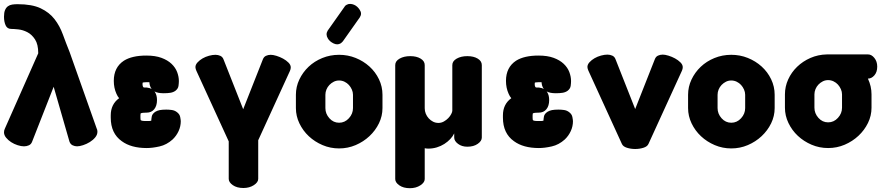

<svg xmlns="http://www.w3.org/2000/svg" viewBox="-20 -770 4656 1009"><path d="M181 -490Q181 -537 164 -563Q147 -589 123.5 -601Q100 -613 76 -615.5Q52 -618 39 -618Q18 -618 9.5 -637Q1 -656 1 -682Q1 -704 6.5 -717Q12 -730 21.5 -737Q31 -744 44 -746Q57 -748 72 -748Q148 -748 193.5 -726.5Q239 -705 266.5 -669.5Q294 -634 310.5 -588.5Q327 -543 346 -496L488 -95Q492 -88 492 -78Q492 -62 480.5 -48Q469 -34 452 -23.5Q435 -13 416.5 -7Q398 -1 385 -1Q373 -1 361.5 -6.5Q350 -12 345 -26L262 -314L149 -26Q144 -12 132 -6.5Q120 -1 106 -1Q91 -1 72.5 -7Q54 -13 38.5 -23Q23 -33 12 -46.5Q1 -60 1 -75Q1 -85 6 -95Z M908 -182Q924 -171 927 -155Q930 -139 930 -133Q930 -106 918.5 -81Q907 -56 887 -37Q856 -9 818.5 -0.5Q781 8 751 8Q669 8 620 -28Q562 -69 562 -152V-164Q562 -222 606 -254Q598 -263 592 -277Q578 -308 578 -345Q578 -416 631 -451Q674 -478 749 -478Q796 -478 828.5 -466Q861 -454 881.5 -434.5Q902 -415 911 -391Q920 -367 920 -344Q920 -333 918 -318.5Q916 -304 902 -293Q891 -285 876 -282.5Q861 -280 840 -280Q808 -280 791 -290Q793 -289 795 -285Q805 -269 805 -244Q805 -214 790.5 -196Q776 -178 750 -178Q745 -178 735.5 -177.5Q726 -177 721 -175Q718 -175 718 -164V-152Q718 -140 720 -138Q721 -137 726.5 -135.5Q732 -134 748 -134Q753 -134 761.5 -134Q770 -134 775 -136Q775 -143 777.5 -157.5Q780 -172 797 -183Q807 -189 820 -191.5Q833 -194 854 -194Q868 -194 882.5 -192Q897 -190 908 -182ZM751 -310Q768 -308 777 -302Q766 -317 765 -338H749Q738 -338 734.5 -337Q731 -336 730 -336Q730 -335 729.5 -333.5Q729 -332 729 -329Q729 -321 730.5 -317Q732 -313 733 -312Q735 -310 740 -310Q745 -310 750 -310Z M1508 -416Q1508 -407 1504 -398L1337 -33V170Q1337 188 1314 203Q1291 218 1259 218Q1225 218 1203.5 203Q1182 188 1182 170V-27L1012 -398Q1010 -402 1008.5 -407.5Q1007 -413 1007 -417Q1007 -430 1018 -442Q1029 -454 1044.5 -463Q1060 -472 1078.5 -477Q1097 -482 1112 -482Q1126 -482 1138 -476.5Q1150 -471 1155 -457L1258 -196L1361 -457Q1366 -471 1377.5 -476.5Q1389 -482 1403 -482Q1415 -482 1433 -476.5Q1451 -471 1467.5 -462Q1484 -453 1496 -441Q1508 -429 1508 -416Z M1762 -482Q1808 -482 1849 -465.5Q1890 -449 1921.5 -420.5Q1953 -392 1971.5 -353.5Q1990 -315 1990 -272V-202Q1990 -160 1971.5 -122Q1953 -84 1921.5 -54.5Q1890 -25 1849 -7.5Q1808 10 1762 10Q1716 10 1675 -7.5Q1634 -25 1603 -54Q1572 -83 1553.5 -121.5Q1535 -160 1535 -202V-272Q1535 -314 1553 -352Q1571 -390 1601.5 -419Q1632 -448 1673.5 -465Q1715 -482 1762 -482ZM1835 -272Q1835 -286 1829 -299.5Q1823 -313 1813.5 -323.5Q1804 -334 1790.5 -340.5Q1777 -347 1762 -347Q1747 -347 1734 -340.5Q1721 -334 1711 -323.5Q1701 -313 1695.5 -299.5Q1690 -286 1690 -272V-202Q1690 -172 1711 -148.5Q1732 -125 1762 -125Q1792 -125 1813.5 -148.5Q1835 -172 1835 -202ZM1782 -553Q1776 -546 1770 -542Q1753 -532 1732.5 -542Q1712 -552 1703 -568Q1690 -589 1702 -609L1791 -735Q1793 -739 1796 -741Q1799 -743 1802 -745Q1811 -750 1821 -749.5Q1831 -749 1840.5 -745Q1850 -741 1857.5 -734Q1865 -727 1870 -719Q1884 -699 1871 -679Z M2436 -475Q2469 -475 2490.5 -462Q2512 -449 2512 -428V-47Q2512 -29 2490.5 -14Q2469 1 2436 1Q2407 1 2387 -14Q2367 -29 2367 -47V-69Q2360 -54 2346.5 -39.5Q2333 -25 2315 -13.5Q2297 -2 2275.5 4.5Q2254 11 2231 11Q2226 11 2221.5 10.5Q2217 10 2212 9V171Q2212 189 2189 204Q2166 219 2134 219Q2100 219 2078.5 204Q2057 189 2057 171V-201V-218V-428Q2057 -449 2080 -462Q2103 -475 2136 -475Q2169 -475 2190.5 -462Q2212 -449 2212 -428V-218V-201Q2212 -186 2217.5 -172.5Q2223 -159 2233 -148Q2243 -137 2256 -130.5Q2269 -124 2284 -124Q2299 -124 2312.5 -131.5Q2326 -139 2336 -149.5Q2346 -160 2351.5 -171Q2357 -182 2357 -188V-428Q2357 -449 2380 -462Q2403 -475 2436 -475Z M2969 -182Q2985 -171 2988 -155Q2991 -139 2991 -133Q2991 -106 2979.5 -81Q2968 -56 2948 -37Q2917 -9 2879.5 -0.5Q2842 8 2812 8Q2730 8 2681 -28Q2623 -69 2623 -152V-164Q2623 -222 2667 -254Q2659 -263 2653 -277Q2639 -308 2639 -345Q2639 -416 2692 -451Q2735 -478 2810 -478Q2857 -478 2889.5 -466Q2922 -454 2942.5 -434.5Q2963 -415 2972 -391Q2981 -367 2981 -344Q2981 -333 2979 -318.5Q2977 -304 2963 -293Q2952 -285 2937 -282.5Q2922 -280 2901 -280Q2869 -280 2852 -290Q2854 -289 2856 -285Q2866 -269 2866 -244Q2866 -214 2851.5 -196Q2837 -178 2811 -178Q2806 -178 2796.5 -177.5Q2787 -177 2782 -175Q2779 -175 2779 -164V-152Q2779 -140 2781 -138Q2782 -137 2787.5 -135.5Q2793 -134 2809 -134Q2814 -134 2822.5 -134Q2831 -134 2836 -136Q2836 -143 2838.5 -157.5Q2841 -172 2858 -183Q2868 -189 2881 -191.5Q2894 -194 2915 -194Q2929 -194 2943.5 -192Q2958 -190 2969 -182ZM2812 -310Q2829 -308 2838 -302Q2827 -317 2826 -338H2810Q2799 -338 2795.5 -337Q2792 -336 2791 -336Q2791 -335 2790.5 -333.5Q2790 -332 2790 -329Q2790 -321 2791.5 -317Q2793 -313 2794 -312Q2796 -310 2801 -310Q2806 -310 2811 -310Z M3072 -399Q3070 -403 3068.5 -408.5Q3067 -414 3067 -418Q3067 -431 3078 -443Q3089 -455 3104.5 -464Q3120 -473 3138.5 -478Q3157 -483 3172 -483Q3186 -483 3198 -477.5Q3210 -472 3215 -458L3318 -197L3421 -458Q3426 -472 3437.5 -477.5Q3449 -483 3463 -483Q3475 -483 3493 -477.5Q3511 -472 3527.5 -463Q3544 -454 3556 -442Q3568 -430 3568 -417Q3568 -408 3564 -399L3388 -14Q3382 0 3361.5 6.5Q3341 13 3318 13Q3295 13 3274.5 6.5Q3254 0 3248 -14Z M3823 -482Q3869 -482 3910 -465.5Q3951 -449 3982.5 -420.5Q4014 -392 4032.5 -353.5Q4051 -315 4051 -272V-202Q4051 -160 4032.5 -122Q4014 -84 3982.5 -54.5Q3951 -25 3910 -7.5Q3869 10 3823 10Q3777 10 3736 -7.5Q3695 -25 3664 -54Q3633 -83 3614.5 -121.5Q3596 -160 3596 -202V-272Q3596 -314 3614 -352Q3632 -390 3662.5 -419Q3693 -448 3734.5 -465Q3776 -482 3823 -482ZM3896 -272Q3896 -286 3890 -299.5Q3884 -313 3874.5 -323.5Q3865 -334 3851.5 -340.5Q3838 -347 3823 -347Q3808 -347 3795 -340.5Q3782 -334 3772 -323.5Q3762 -313 3756.5 -299.5Q3751 -286 3751 -272V-202Q3751 -172 3772 -148.5Q3793 -125 3823 -125Q3853 -125 3874.5 -148.5Q3896 -172 3896 -202Z M4590 -420Q4590 -391 4575 -374Q4560 -357 4542 -357H4541Q4560 -317 4560 -274V-204Q4560 -162 4541.5 -124Q4523 -86 4491.5 -56.5Q4460 -27 4419 -9.5Q4378 8 4332 8Q4286 8 4245 -9.5Q4204 -27 4173 -56Q4142 -85 4123.5 -123.5Q4105 -162 4105 -204V-274Q4105 -315 4122 -352.5Q4139 -390 4169 -419Q4199 -448 4239 -465.5Q4279 -483 4325 -484H4328H4542Q4560 -484 4575 -465.5Q4590 -447 4590 -420ZM4405 -274Q4405 -288 4399 -301.5Q4393 -315 4383.5 -325.5Q4374 -336 4360.5 -342.5Q4347 -349 4332 -349Q4317 -349 4304 -342.5Q4291 -336 4281 -325.5Q4271 -315 4265.5 -301.5Q4260 -288 4260 -274V-204Q4260 -174 4281 -150.5Q4302 -127 4332 -127Q4362 -127 4383.5 -150.5Q4405 -174 4405 -204Z"/></svg>

Font: AkaAcidDosis
Style: ExtraBold
Weight: 800
Designer: Edgar Tolentino, Pablo Impallari, Igino Marini, Aka-Acid
Foundry: Edgar Tolentino, Pablo Impallari, Igino Marini, Aka-Acid
Version: Version 1.007